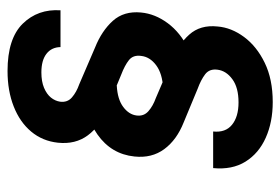

<svg xmlns="http://www.w3.org/2000/svg" viewBox="-140 -512 761 522"><g transform="rotate(-90 241.0 -251.5)"><path d="M261.5 -96.5V-189Q301.5 -191 324.2 -208Q347 -225 349.5 -249Q352.5 -270.5 338 -282Q323.5 -293.5 298.5 -303L206.5 -341Q158.5 -360 133.5 -393.8Q108.5 -427.5 113.5 -475Q118 -517 143.8 -547.8Q169.5 -578.5 212 -595.2Q254.5 -612 308.5 -612Q396.5 -612 437 -570.8Q477.5 -529.5 473.5 -468H373.5Q373 -492.5 355.2 -506.2Q337.5 -520 304.5 -520Q280 -520 262.8 -512.8Q245.5 -505.5 236.2 -494Q227 -482.5 225 -469Q222.5 -449 236.8 -436.8Q251 -424.5 272.5 -417L372.5 -374Q417.5 -356 444.8 -325.8Q472 -295.5 467.5 -249Q464 -211 438.5 -176.5Q413 -142 368.2 -120Q323.5 -98 261.5 -96.5ZM224 109Q169.5 109 127 90Q84.5 71 62 34.8Q39.5 -1.5 44.5 -53H144Q140.5 -19.5 162.2 -1.8Q184 16 223 16Q263.5 16 286.2 -0.8Q309 -17.5 312 -41Q315 -63 299.5 -74.8Q284 -86.5 260.5 -95L169 -133Q121 -152 96 -186Q71 -220 76 -267Q82.5 -330 135.8 -367.5Q189 -405 271 -407L268.5 -315Q231.5 -313 210.8 -297.5Q190 -282 187.5 -261Q185 -241.5 199.2 -229Q213.5 -216.5 234.5 -209L335 -166Q380 -148.5 407.2 -118.2Q434.5 -88 429.5 -41Q426.5 -3.5 401 31Q375.5 65.5 330.8 87.2Q286 109 224 109Z"/></g></svg>

Font: Karla
Style: Bold Italic
Weight: 700
Italic angle: -8°
Designer: Jonathan Pinhorn
Version: Version 2.004;gftools[0.9.33]